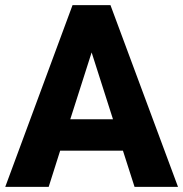

<svg xmlns="http://www.w3.org/2000/svg" viewBox="-20 -731 716 751"><path d="M506.3 0 460.9 -141.6H215.3L170.4 0H0.5L263.7 -710.9H412.1L676.3 0ZM254.9 -264.6H421.9L338.4 -525.9Z"/></svg>

Font: Vazirmatn RD FD ExtraBold
Style: Regular
Weight: 800
Designer: Saber Rastikerdar
Foundry: Saber Rastikerdar
Version: Version 33.003